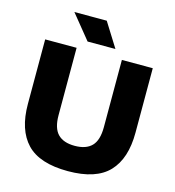

<svg xmlns="http://www.w3.org/2000/svg" viewBox="-135 -1063 1082 1186"><g transform="rotate(15 406.0 -470.0)"><path d="M408 10Q226 10 144.2 -76Q62.5 -162 62.5 -327.5V-740H263.5V-309.5Q263.5 -226.5 299.8 -189.2Q336 -152 408 -152Q480.5 -152 516.8 -189.2Q553 -226.5 553 -309.5V-740H750.5V-327.5Q750.5 -162 669 -76Q587.5 10 408 10ZM319 -795 193 -950H400L497 -795Z"/></g></svg>

Font: Encode Sans SemiExpanded SemiExpanded ExtraBold
Style: Regular
Weight: 800
Width: 6
Designer: Multiple Designers
Foundry: Impallari Type
Version: Version 3.000; ttfautohint (v1.8.3) -l 8 -r 50 -G 200 -x 14 